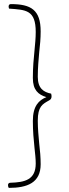

<svg xmlns="http://www.w3.org/2000/svg" viewBox="-20 -764 336 935"><path d="M23 151C113 151 178 126 178 36C178 2 175 -31 171 -64C168 -99 164 -135 164 -176C164 -246 187 -257 219 -275C227 -279 231 -285 231 -294C231 -297 231 -303 229 -308C193 -315 164 -333 164 -390C164 -435 168 -474 171 -510C175 -544 178 -577 178 -611C178 -716 131 -744 33 -744C25 -744 22 -739 22 -732C22 -729 23 -726 24 -722C106 -716 154 -716 154 -608C154 -579 151 -550 148 -518C144 -479 140 -436 140 -384C140 -326 166 -303 206 -291C169 -276 140 -248 140 -175C140 -125 144 -82 148 -44C151 -16 154 9 154 32C154 111 102 124 30 126C24 126 19 130 19 137C19 142 20 147 23 151Z"/></svg>

Font: Yanone Kaffeesatz Extra Light
Style: Regular
Weight: 200
Designer: Yanone (Cyrillic: Daniel Pouzeot & Huerta Tipografica)
Foundry: Yanone
Version: Version 1.100;PS 001.100;hotconv 1.0.70;makeotf.lib2.5.58329